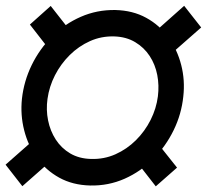

<svg xmlns="http://www.w3.org/2000/svg" viewBox="-21 -638 724 671"><path d="M145 -292.5Q139.6 -254.4 147 -217.5Q154.3 -180.7 173.8 -150.4Q193.4 -120.1 224.4 -101.8Q255.4 -83.5 297.4 -82.5Q342.8 -81.1 382.6 -98.9Q422.4 -116.7 453.9 -147.9Q485.4 -179.2 505.4 -219Q525.4 -258.8 530.8 -301.3Q535.6 -339.4 528.6 -376Q521.5 -412.6 502 -442.4Q482.4 -472.2 451.4 -490.7Q420.4 -509.3 378.9 -510.7Q333.5 -512.2 293.7 -494.4Q253.9 -476.6 222.7 -445.6Q191.4 -414.6 171.1 -375Q150.9 -335.4 145 -292.5ZM55.7 -293Q62.5 -354.5 89.8 -410.6Q117.2 -466.8 161.1 -510.7Q205.1 -554.7 261.5 -579.3Q317.9 -604 381.8 -603Q442.9 -601.6 489.7 -575.9Q536.6 -550.3 567.6 -507.3Q598.6 -464.4 612.3 -410.9Q626 -357.4 619.6 -300.8Q613.3 -239.3 585.9 -183.1Q558.6 -127 514.9 -82.8Q471.2 -38.6 414.6 -13.4Q357.9 11.7 293.9 10.3Q232.9 8.8 186 -17.1Q139.2 -43 108.2 -85.9Q77.1 -128.9 63.5 -182.6Q49.8 -236.3 55.7 -293ZM682.1 -542 573.7 -446.8 515.6 -522.5 622.6 -617.7ZM165 -82.5 57.1 12.7 -1.5 -62.5 106 -157.2ZM523.4 13.2 440.9 -92.8 514.2 -157.2 597.7 -52.2ZM165.5 -446.8 83.5 -552.2 156.2 -617.2 239.3 -511.2Z"/></svg>

Font: Roboto Condensed
Style: Bold Italic
Weight: 700
Italic angle: -12°
Designer: Christian Robertson
Foundry: Google
Version: Version 3.0